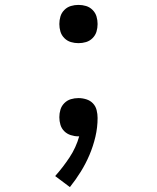

<svg xmlns="http://www.w3.org/2000/svg" viewBox="-20 -548 640 783"><path d="M300 -372Q284 -372 269 -376.5Q254 -381 242.5 -392.5Q231 -404 226.5 -419Q222 -434 222 -450Q222 -466 226.5 -481Q231 -496 242.5 -507.5Q254 -519 269 -523.5Q284 -528 300 -528Q316 -528 331 -523.5Q346 -519 357.5 -507.5Q369 -496 373.5 -481Q378 -466 378 -450Q378 -434 373.5 -419Q369 -404 357.5 -392.5Q346 -381 331 -376.5Q316 -372 300 -372ZM265 215 205 170Q237 134 263.5 94Q290 54 303 8H299Q284 8 268.5 3Q253 -2 242 -13Q231 -24 226.5 -39Q222 -54 222 -70Q222 -86 226.5 -101Q231 -116 242.5 -127.5Q254 -139 269 -143.5Q284 -148 300 -148Q316 -148 332 -143Q348 -138 359 -126.5Q370 -115 374 -99Q378 -83 378 -67Q378 -28 369 10Q360 48 345 83.5Q330 119 309.5 152Q289 185 265 215Z"/></svg>

Font: Iosevka Fixed Extended
Style: Regular
Weight: 400
Width: 7
Monospace: yes
Designer: Belleve Invis
Foundry: Belleve Invis
Version: Version 24.1.1; ttfautohint (v1.8.4)